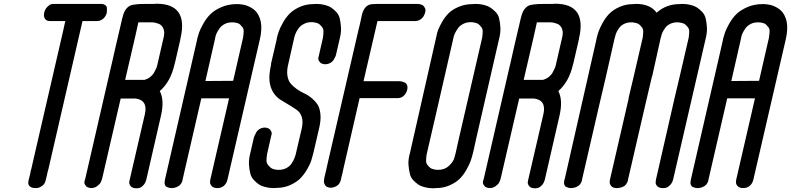

<svg xmlns="http://www.w3.org/2000/svg" viewBox="-20 -815 4247 1031"><path d="M522 -794H524Q529 -794 533.5 -793Q538 -792 545.5 -787Q553 -782 554 -772.5Q555 -763 553 -746Q553 -744 552 -741Q551 -738 547 -730.5Q543 -723 537.5 -717.5Q532 -712 522.5 -707Q513 -702 502 -702H467H423L240 93L236 107Q231 132 225 154Q221 172 208 182Q195 192 183 194L172 195Q149 195 139.5 185Q130 175 132 165L133 155L142 119L146 98L148 93L157 53L319 -649L328 -690L329 -694L331 -702H309H295H248Q230 -702 222.5 -713Q215 -724 216 -735L217 -746Q222 -766 234 -778Q246 -790 254 -792Q262 -794 268 -794H270H301H304H325H462H467H488ZM304 -794H325Z M756 -386Q773 -391 786.5 -401.5Q800 -412 807.5 -425.5Q815 -439 819 -448.5Q823 -458 825 -467L826 -472L858 -611Q861 -623 861 -628Q861 -630 861.5 -634Q862 -638 862 -640Q861 -658 852.5 -670.5Q844 -683 831.5 -687.5Q819 -692 811.5 -693.5Q804 -695 797 -695H796H723L705 -614L652 -386H710ZM808 -794Q810 -794 814 -794.5Q818 -795 820 -795Q993 -795 949 -608L948 -602V-601V-602V-601L920 -480Q919 -476 917 -469Q896 -376 838 -326Q864 -277 844 -192L766 148Q761 168 750 179.5Q739 191 730.5 193.5Q722 196 715 196H713Q691 196 682 185Q673 174 674 163L676 152L758 -202Q775 -277 708 -286H628L528 146Q525 156 520 165.5Q515 175 501 185Q487 195 469 195Q467 195 464.5 194.5Q462 194 454.5 192Q447 190 443 185.5Q439 181 435 173.5Q431 166 435 154L438 144L513 -182L577 -460L580 -472L577 -460L580 -472L601 -565Q602 -566 623 -659Q624 -661 624 -663L636 -715Q641 -735 646 -747.5Q651 -760 659.5 -769.5Q668 -779 676 -783.5Q684 -788 702 -790.5Q720 -793 735.5 -793.5Q751 -794 783 -794Z M1232 -381 1285 -612Q1288 -632 1288.5 -646Q1289 -660 1282 -669Q1275 -678 1269 -683.5Q1263 -689 1253 -691.5Q1243 -694 1238 -694.5Q1233 -695 1228 -695H1226Q1203 -695 1185.5 -685.5Q1168 -676 1158 -661.5Q1148 -647 1143 -636Q1138 -625 1136 -614L1135 -608L1083 -380ZM1251 -793H1255Q1261 -793 1267.5 -792.5Q1274 -792 1285.5 -790Q1297 -788 1307.5 -784Q1318 -780 1330 -773Q1342 -766 1351.5 -756.5Q1361 -747 1368.5 -732.5Q1376 -718 1380 -700Q1384 -682 1383 -656.5Q1382 -631 1375 -602L1202 147Q1199 162 1191.5 172.5Q1184 183 1175.5 187.5Q1167 192 1161 193.5Q1155 195 1150 195H1148Q1126 195 1116.5 184Q1107 173 1108 162L1109 151L1210 -287H1061L960 151Q960 153 959.5 156Q959 159 955 166.5Q951 174 945 179.5Q939 185 927.5 190Q916 195 901 195H900Q896 195 890.5 194Q885 193 877 189.5Q869 186 865.5 177Q862 168 865 154L867 144L1038 -600Q1038 -602 1039 -607Q1043 -623 1049 -640.5Q1055 -658 1071.5 -687.5Q1088 -717 1109.5 -738.5Q1131 -760 1168.5 -776.5Q1206 -793 1251 -793Z M1664 -793Q1670 -794 1679 -794Q1691 -794 1702.5 -792.5Q1714 -791 1730.5 -786.5Q1747 -782 1759.5 -773.5Q1772 -765 1785.5 -751Q1799 -737 1804 -717Q1809 -697 1811 -668.5Q1813 -640 1803 -602L1785 -524Q1784 -518 1781 -511.5Q1778 -505 1772 -494.5Q1766 -484 1753.5 -477Q1741 -470 1725 -470Q1723 -470 1720 -470.5Q1717 -471 1710 -473Q1703 -475 1699 -479.5Q1695 -484 1691 -491.5Q1687 -499 1691 -511L1694 -524L1714 -612Q1717 -632 1717 -646Q1717 -660 1709.5 -669.5Q1702 -679 1695.5 -684.5Q1689 -690 1678.5 -692.5Q1668 -695 1663 -695.5Q1658 -696 1654 -696H1652Q1633 -696 1617 -689Q1601 -682 1591.5 -672.5Q1582 -663 1575 -650.5Q1568 -638 1565 -629.5Q1562 -621 1560 -613L1559 -608L1528 -471Q1519 -435 1523.5 -408Q1528 -381 1541.5 -365.5Q1555 -350 1574 -336.5Q1593 -323 1614 -313.5Q1635 -304 1653.5 -288.5Q1672 -273 1684.5 -254.5Q1697 -236 1700.5 -203.5Q1704 -171 1694 -128L1664 1Q1663 6 1661 13Q1657 30 1651 48.5Q1645 67 1629 94.5Q1613 122 1593 142.5Q1573 163 1539 178.5Q1505 194 1464 194Q1458 195 1449 195Q1438 195 1426.5 193.5Q1415 192 1398 187.5Q1381 183 1369 174.5Q1357 166 1343.5 152Q1330 138 1324.5 118Q1319 98 1317 69.5Q1315 41 1325 3L1343 -75Q1345 -81 1347.5 -87.5Q1350 -94 1356.5 -105Q1363 -116 1375.5 -123Q1388 -130 1404 -130Q1406 -130 1408.5 -129.5Q1411 -129 1418.5 -126.5Q1426 -124 1429.5 -120Q1433 -116 1437 -108Q1441 -100 1437 -88L1434 -75L1414 13Q1411 33 1411 47Q1411 61 1419 70.5Q1427 80 1433.5 85.5Q1440 91 1450 93.5Q1460 96 1465 96.5Q1470 97 1475 97H1477Q1500 97 1518 87.5Q1536 78 1546 62.5Q1556 47 1560.5 36Q1565 25 1568 14L1569 9Q1592 -89 1601 -128Q1608 -162 1600.5 -186.5Q1593 -211 1574.5 -224Q1556 -237 1533 -251Q1510 -265 1487.5 -278.5Q1465 -292 1448.5 -317Q1432 -342 1427.5 -377Q1423 -412 1436 -470H1435V-471L1465 -600Q1466 -605 1467 -612Q1471 -629 1477.5 -647.5Q1484 -666 1499.5 -693.5Q1515 -721 1535 -741.5Q1555 -762 1589 -777.5Q1623 -793 1664 -793Z M2013 -794H2035ZM2010 -794H2013ZM2010 -794H2013H2035H2218Q2219 -794 2220 -794Q2224 -794 2229 -793.5Q2234 -793 2242 -790.5Q2250 -788 2254.5 -783Q2259 -778 2263 -769Q2267 -760 2262 -746Q2262 -744 2261 -741Q2260 -738 2256 -730.5Q2252 -723 2246.5 -717.5Q2241 -712 2231.5 -707Q2222 -702 2211 -702H2177H2018H2007L1932 -379H1939H2075H2080H2122H2124Q2131 -379 2137.5 -377.5Q2144 -376 2153 -372Q2162 -368 2166 -357.5Q2170 -347 2166 -331Q2166 -330 2165.5 -328.5Q2165 -327 2163 -322.5Q2161 -318 2159 -314Q2157 -310 2152.5 -305Q2148 -300 2143 -296.5Q2138 -293 2131 -290.5Q2124 -288 2115 -288H2081H1922H1911L1824 91L1821 105Q1820 110 1818.5 116.5Q1817 123 1815.5 128.5Q1814 134 1812.5 140.5Q1811 147 1810 152Q1808 160 1804 167Q1800 174 1795.5 178Q1791 182 1785.5 185Q1780 188 1775 189.5Q1770 191 1766 192Q1762 193 1760 193H1757Q1735 193 1726 179.5Q1717 166 1720 152L1722 138L1727 117L1732 96L1733 91L1742 51L1904 -650L1914 -691L1915 -696L1924 -738Q1939 -793 1983 -793H1984Z M2322 -614Q2323 -618 2324 -623Q2327 -639 2333 -655Q2339 -671 2354 -697.5Q2369 -724 2389 -744Q2409 -764 2443.5 -778.5Q2478 -793 2519 -793Q2525 -794 2534 -794Q2546 -794 2557.5 -792.5Q2569 -791 2585.5 -786.5Q2602 -782 2614.5 -773.5Q2627 -765 2641 -751Q2655 -737 2660 -717Q2665 -697 2667 -668.5Q2669 -640 2659 -602L2538 -75L2521 2Q2520 6 2518 13Q2514 30 2507.5 48.5Q2501 67 2485.5 95Q2470 123 2450 143.5Q2430 164 2396 179.5Q2362 195 2321 195Q2315 196 2306 196Q2294 196 2282.5 194.5Q2271 193 2254.5 188.5Q2238 184 2225.5 175.5Q2213 167 2199.5 153Q2186 139 2181 119Q2176 99 2173.5 70.5Q2171 42 2182 4ZM2333 97Q2368 97 2391 75.5Q2414 54 2420 32L2426 10L2445 -75L2569 -612Q2572 -632 2572 -646Q2572 -660 2564.5 -669.5Q2557 -679 2550.5 -684.5Q2544 -690 2533.5 -692.5Q2523 -695 2518 -695.5Q2513 -696 2509 -696H2508Q2486 -696 2468 -687Q2450 -678 2440.5 -665Q2431 -652 2424.5 -639Q2418 -626 2416 -617L2414 -608L2321 -202L2271 14Q2268 34 2268 48Q2268 62 2276 71.5Q2284 81 2290 86Q2296 91 2306.5 93.5Q2317 96 2322 96.5Q2327 97 2332 97Z M2896 -386Q2913 -391 2926.5 -401.5Q2940 -412 2947.5 -425.5Q2955 -439 2959 -448.5Q2963 -458 2965 -467L2966 -472L2998 -611Q3001 -623 3001 -628Q3001 -630 3001.5 -634Q3002 -638 3002 -640Q3001 -658 2992.5 -670.5Q2984 -683 2971.5 -687.5Q2959 -692 2951.5 -693.5Q2944 -695 2937 -695H2936H2863L2845 -614L2792 -386H2850ZM2948 -794Q2950 -794 2954 -794.5Q2958 -795 2960 -795Q3133 -795 3089 -608L3088 -602V-601V-602V-601L3060 -480Q3059 -476 3057 -469Q3036 -376 2978 -326Q3004 -277 2984 -192L2906 148Q2901 168 2890 179.5Q2879 191 2870.5 193.5Q2862 196 2855 196H2853Q2831 196 2822 185Q2813 174 2814 163L2816 152L2898 -202Q2915 -277 2848 -286H2768L2668 146Q2665 156 2660 165.5Q2655 175 2641 185Q2627 195 2609 195Q2607 195 2604.5 194.5Q2602 194 2594.5 192Q2587 190 2583 185.5Q2579 181 2575 173.5Q2571 166 2575 154L2578 144L2653 -182L2717 -460L2720 -472L2717 -460L2720 -472L2741 -565Q2742 -566 2763 -659Q2764 -661 2764 -663L2776 -715Q2781 -735 2786 -747.5Q2791 -760 2799.5 -769.5Q2808 -779 2816 -783.5Q2824 -788 2842 -790.5Q2860 -793 2875.5 -793.5Q2891 -794 2923 -794Z M3293 195H3292Q3271 195 3262 184Q3253 173 3254 162L3255 151L3356 -287H3355L3383 -405L3431 -612Q3434 -632 3434 -646Q3434 -660 3426 -669.5Q3418 -679 3412 -684Q3406 -689 3395.5 -691.5Q3385 -694 3380 -694.5Q3375 -695 3370 -695H3369Q3348 -695 3331 -686.5Q3314 -678 3304.5 -664.5Q3295 -651 3290 -640Q3285 -629 3283 -618L3280 -608L3234 -405L3199 -256L3105 151Q3105 153 3104.5 156Q3104 159 3100 166.5Q3096 174 3090 179.5Q3084 185 3072.5 190Q3061 195 3046 195H3045Q3041 195 3035.5 194Q3030 193 3022 189.5Q3014 186 3010.5 177Q3007 168 3010 154L3013 144L3182 -600Q3182 -604 3184 -611Q3188 -628 3194.5 -646.5Q3201 -665 3216.5 -693Q3232 -721 3252 -741.5Q3272 -762 3306 -777.5Q3340 -793 3381 -793Q3387 -794 3396 -794Q3471 -794 3506 -747Q3558 -793 3629 -793Q3635 -794 3644 -794Q3656 -794 3667.5 -792.5Q3679 -791 3695.5 -786.5Q3712 -782 3724.5 -773.5Q3737 -765 3750.5 -751Q3764 -737 3769 -717Q3774 -697 3776 -668.5Q3778 -640 3768 -602L3595 147Q3590 167 3578.5 178.5Q3567 190 3559 192.5Q3551 195 3543 195H3540Q3518 195 3508.5 184Q3499 173 3501 162L3502 151L3602 -287L3630 -405L3678 -612Q3681 -632 3681 -646Q3681 -660 3673 -669.5Q3665 -679 3659 -684Q3653 -689 3642.5 -691.5Q3632 -694 3627 -694.5Q3622 -695 3617 -695H3616Q3595 -695 3578 -686.5Q3561 -678 3551.5 -664.5Q3542 -651 3537 -640Q3532 -629 3530 -618L3527 -608L3482 -405H3481L3446 -256L3352 151Q3352 152 3352 153.5Q3352 155 3350.5 159Q3349 163 3347 166.5Q3345 170 3341.5 175Q3338 180 3333 183.5Q3328 187 3320 190Q3312 193 3303 194Q3297 195 3293 195Z M4056 -381 4109 -612Q4112 -632 4112.5 -646Q4113 -660 4106 -669Q4099 -678 4093 -683.5Q4087 -689 4077 -691.5Q4067 -694 4062 -694.5Q4057 -695 4052 -695H4050Q4027 -695 4009.5 -685.5Q3992 -676 3982 -661.5Q3972 -647 3967 -636Q3962 -625 3960 -614L3959 -608L3907 -380ZM4075 -793H4079Q4085 -793 4091.5 -792.5Q4098 -792 4109.5 -790Q4121 -788 4131.5 -784Q4142 -780 4154 -773Q4166 -766 4175.5 -756.5Q4185 -747 4192.5 -732.5Q4200 -718 4204 -700Q4208 -682 4207 -656.5Q4206 -631 4199 -602L4026 147Q4023 162 4015.5 172.5Q4008 183 3999.5 187.5Q3991 192 3985 193.5Q3979 195 3974 195H3972Q3950 195 3940.5 184Q3931 173 3932 162L3933 151L4034 -287H3885L3784 151Q3784 153 3783.5 156Q3783 159 3779 166.5Q3775 174 3769 179.5Q3763 185 3751.5 190Q3740 195 3725 195H3724Q3720 195 3714.5 194Q3709 193 3701 189.5Q3693 186 3689.5 177Q3686 168 3689 154L3691 144L3862 -600Q3862 -602 3863 -607Q3867 -623 3873 -640.5Q3879 -658 3895.5 -687.5Q3912 -717 3933.5 -738.5Q3955 -760 3992.5 -776.5Q4030 -793 4075 -793Z"/></svg>

Font: Soda Fountain
Style: RegularOblique
Weight: 400
Version: Version 1.0